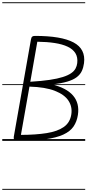

<svg xmlns="http://www.w3.org/2000/svg" viewBox="-25 -1246 774 1698"><path d="M117 0Q105.5 0 100 -11Q94.5 -22 97 -37L248.5 -895.5Q252 -915.5 259.8 -922Q267.5 -928.5 284.5 -928.5Q517.5 -928.5 625.8 -870.5Q734 -812.5 718 -687.5Q713 -649.5 699 -618.8Q685 -588 654.5 -564.2Q624 -540.5 570.8 -524.5Q517.5 -508.5 434 -499.5Q563 -468.5 621.2 -400.8Q679.5 -333 664 -230Q655 -171 625.5 -127.5Q596 -84 535 -55.8Q474 -27.5 372.2 -13.8Q270.5 0 117 0ZM160 -53Q291.5 -53.5 387.8 -68.8Q484 -84 539.8 -123.5Q595.5 -163 606 -236.5Q615.5 -302.5 580.2 -356Q545 -409.5 460.2 -442.8Q375.5 -476 235.5 -480ZM243 -523Q343 -529 413.5 -539.5Q484 -550 530.2 -564.8Q576.5 -579.5 603.5 -598.2Q630.5 -617 642.8 -639.5Q655 -662 658 -688Q664 -739.5 642 -775.2Q620 -811 573.5 -833Q527 -855 459 -865.5Q391 -876 305 -877ZM117 0Q105.5 0 100 -11Q94.5 -22 97 -37L248.5 -895.5Q252 -915.5 259.8 -922Q267.5 -928.5 284.5 -928.5Q517.5 -928.5 625.8 -870.5Q734 -812.5 718 -687.5Q713 -649.5 699 -618.8Q685 -588 654.5 -564.2Q624 -540.5 570.8 -524.5Q517.5 -508.5 434 -499.5Q563 -468.5 621.2 -400.8Q679.5 -333 664 -230Q655 -171 625.5 -127.5Q596 -84 535 -55.8Q474 -27.5 372.2 -13.8Q270.5 0 117 0ZM160 -53Q291.5 -53.5 387.8 -68.8Q484 -84 539.8 -123.5Q595.5 -163 606 -236.5Q615.5 -302.5 580.2 -356Q545 -409.5 460.2 -442.8Q375.5 -476 235.5 -480ZM243 -523Q343 -529 413.5 -539.5Q484 -550 530.2 -564.8Q576.5 -579.5 603.5 -598.2Q630.5 -617 642.8 -639.5Q655 -662 658 -688Q664 -739.5 642 -775.2Q620 -811 573.5 -833Q527 -855 459 -865.5Q391 -876 305 -877ZM-5 424.5H728.5V432.5H-5ZM-5 -16H728.5V0H-5ZM-5 -501.5H728.5V-493.5H-5ZM-5 -1226H728.5V-1218H-5Z"/></svg>

Font: Edu AU VIC WA NT Guides
Style: Regular
Weight: 400
Designer: Tina and Corey Anderson, Eben Sorkin, Mirko Velimirovic
Foundry: Google for Education
Version: Version 1.001